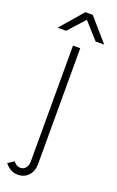

<svg xmlns="http://www.w3.org/2000/svg" viewBox="-213 -738 638 1046"><g transform="rotate(20 106.0 -215.0)"><path d="M-32 224 3 201Q21 224 43 224Q62 224 74 209.5Q86 195 86 173V-500H128V173Q128 213 104.5 238.5Q81 264 43 264Q-1 264 -32 224ZM87 -694H130L244 -563H194L109 -658L23 -563H-26Z"/></g></svg>

Font: Bellota Text Light
Style: Regular
Weight: 300
Designer: Kemie Guaida
Foundry: Kemie Guaida
Version: Version 4.001